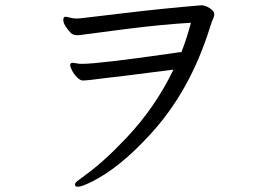

<svg xmlns="http://www.w3.org/2000/svg" viewBox="-20 -695 1040 725"><path d="M255 -458Q245 -458 245 -449Q245 -443 252 -429Q259 -415 271 -403Q283 -391 292.5 -391Q302 -391 328 -394L393 -402Q432 -406 476.5 -412Q521 -418 563 -423Q605 -428 635 -432Q566 -289 456 -173Q372 -84 301 -33Q280 -18 271.5 -11Q263 -4 263 3L264 6Q265 10 276.5 10Q288 10 329 -10Q432 -62 544 -184Q697 -348 773 -592Q780 -615 784.5 -623.5Q789 -632 789 -642.5Q789 -653 772 -664Q755 -675 741 -675H739Q595 -663 449.5 -645.5Q304 -628 285 -626L270 -625L256 -626L228 -632Q219 -632 219 -619Q219 -606 233.5 -587Q248 -568 255.5 -565Q263 -562 272 -562Q281 -562 296 -564.5Q311 -567 452.5 -585Q594 -603 701 -609Q686 -552 665 -498H661Q655 -498 646 -496L625 -493Q352 -454 292 -454H281Q257 -458 255 -458Z"/></svg>

Font: LXGW WenKai Mono TC
Style: Regular
Weight: 400
Designer: LXGW / Fontworks Inc.
Foundry: LXGW / Fontworks Inc.
Version: Version 1.330